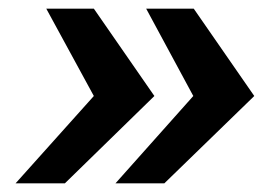

<svg xmlns="http://www.w3.org/2000/svg" viewBox="-20 -547 633 444"><path d="M428 -527 568 -325 360 -123H247L427 -325L318 -527ZM197 -527 337 -325 130 -123H16L197 -325L87 -527Z"/></svg>

Font: Archivo SemiExpanded
Style: Bold Italic
Weight: 700
Width: 6
Italic angle: -10°
Designer: Hector Gatti
Foundry: Omnibus-Type
Version: Version 2.001